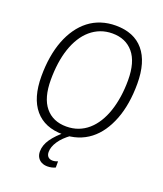

<svg xmlns="http://www.w3.org/2000/svg" viewBox="-165 -817 974 1145"><g transform="rotate(20 322.0 -244.5)"><path d="M294 9Q179 9 117.5 -63.5Q56 -136 56 -274Q56 -339 65.5 -396.5Q75 -454 93.5 -502Q112 -550 139 -588.5Q166 -627 201 -654Q236 -681 279 -695Q322 -709 371 -709Q487 -709 548 -636.5Q609 -564 609 -426Q609 -361 599.5 -303.5Q590 -246 571.5 -198Q553 -150 526.5 -111.5Q500 -73 465 -46Q430 -19 387 -5Q344 9 294 9ZM297 -42Q338 -42 372.5 -55Q407 -68 435 -92.5Q463 -117 484.5 -151.5Q506 -186 520.5 -229Q535 -272 542.5 -322Q550 -372 550 -427Q550 -542 501.5 -600Q453 -658 368 -658Q328 -658 293.5 -645Q259 -632 230.5 -607.5Q202 -583 180.5 -548.5Q159 -514 144.5 -471Q130 -428 123 -378Q116 -328 116 -273Q116 -158 164 -100Q212 -42 297 -42ZM306 -8 344 0Q298 33 274.5 68.5Q251 104 251 136Q251 156 261.5 166.5Q272 177 290 177Q299 177 307 175Q315 173 323 170V209Q313 214 300 217Q287 220 273 220Q252 220 236 212Q220 204 210.5 188.5Q201 173 201 151Q201 111 228 72Q255 33 306 -8Z"/></g></svg>

Font: Georama ExtraCondensed Thin Light
Style: Italic
Weight: 300
Italic angle: -9°
Version: Version 1.001